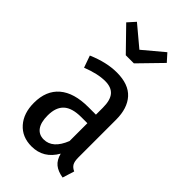

<svg xmlns="http://www.w3.org/2000/svg" viewBox="-243 -853 937 937"><g transform="rotate(45 225.5 -385.0)"><path d="M411 -49 392 12Q355 6 333.5 -11.5Q312 -29 303 -64Q260 12 177 12Q112 12 73.5 -31.5Q35 -75 35 -147Q35 -231 87 -275.5Q139 -320 238 -320H290V-368Q290 -420 269.5 -444Q249 -468 206 -468Q155 -468 87 -441L65 -503Q146 -538 217 -538Q298 -538 337.5 -494.5Q377 -451 377 -372V-112Q377 -84 385 -70.5Q393 -57 411 -49ZM290 -138V-261H248Q185 -261 155.5 -234Q126 -207 126 -151Q126 -103 144 -78.5Q162 -54 195 -54Q257 -54 290 -138ZM321 -782 356 -743 244 -628H188L76 -743L111 -782L216 -694Z"/></g></svg>

Font: Fira Sans Extra Condensed
Style: Regular
Weight: 400
Width: 1
Designer: Carrois Corporate & Edenspiekermann AG
Foundry: Carrois Corporate GbR & Edenspiekermann AG
Version: Version 4.203